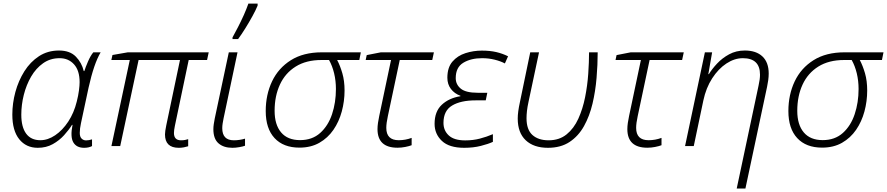

<svg xmlns="http://www.w3.org/2000/svg" viewBox="-20 -827 5022 1087"><path d="M193.8 9.8Q127.9 9.8 88.9 -38.8Q49.8 -87.4 49.8 -178.2Q49.8 -242.2 67.1 -306.2Q84.5 -370.1 117.9 -423.3Q151.4 -476.6 200.7 -508.8Q250 -541 314 -541Q375.5 -541 409.2 -506.6Q442.9 -472.2 454.1 -424.8H457.5Q464.4 -446.8 478.3 -479Q492.2 -511.2 508.3 -530.8H549.8Q511.7 -466.8 481.4 -330.6L438.5 -129.9Q431.6 -98.6 431.6 -74.7Q431.6 -52.7 441.9 -42.5Q452.1 -32.2 467.3 -32.2Q483.9 -32.2 501 -38.1V0Q482.9 9.8 456.1 9.8Q413.1 9.8 395 -21.2Q377 -52.2 390.6 -120.1H387.7Q370.1 -91.8 343 -61.8Q315.9 -31.7 278.8 -11Q241.7 9.8 193.8 9.8ZM208.5 -33.2Q251 -33.2 292.5 -61.3Q334 -89.4 366.5 -138.7Q398.9 -188 414.6 -252Q423.3 -286.1 427 -314.9Q430.7 -343.8 430.7 -361.8Q430.7 -427.7 399.2 -462.6Q367.7 -497.6 317.4 -497.6Q264.6 -497.6 224.1 -469Q183.6 -440.4 156.2 -393.3Q128.9 -346.2 114.7 -289.8Q100.6 -233.4 100.6 -177.7Q100.6 -107.9 127.9 -70.6Q155.3 -33.2 208.5 -33.2Z M992.2 9.8Q914.1 9.8 914.1 -65.9Q914.1 -82.5 921.4 -117.7L999 -487.3H764.6L660.6 0H610.8L714.8 -487.3H610.4L616.7 -515.6L703.6 -530.8H1161.6L1152.3 -487.3H1048.3L970.2 -115.2Q964.8 -89.4 964.8 -74.2Q964.8 -32.7 1004.9 -32.7Q1018.1 -32.7 1028.1 -34.7Q1038.1 -36.6 1045.4 -39.1V1Q1034.7 4.4 1021.2 7.1Q1007.8 9.8 992.2 9.8Z M1295.9 9.8Q1246.1 9.8 1217 -15.6Q1188 -41 1188 -95.7Q1188 -108.9 1190.2 -124Q1192.4 -139.2 1195.8 -156.2L1275.4 -530.8H1324.7L1245.6 -156.2Q1242.7 -142.1 1240.5 -127.9Q1238.3 -113.8 1238.3 -101.1Q1238.3 -32.7 1304.2 -32.7Q1320.3 -32.7 1336.4 -35.2Q1352.5 -37.6 1367.2 -42V-2Q1356 2.4 1334.7 6.1Q1313.5 9.8 1295.9 9.8ZM1296.4 -606V-615.2Q1310.5 -640.6 1327.6 -673.8Q1344.7 -707 1360.4 -741.9Q1376 -776.9 1386.2 -806.6H1438.5V-795.4Q1427.7 -769 1408.9 -734.9Q1390.1 -700.7 1368.7 -666.3Q1347.2 -631.8 1328.1 -606Z M1675.3 8.8Q1584.5 8.8 1534.4 -45.2Q1484.4 -99.1 1484.4 -198.2Q1484.4 -291 1520.3 -366.5Q1556.2 -441.9 1627 -486.3Q1697.8 -530.8 1802.2 -530.8H2022.9L2014.2 -487.3H1888.7Q1905.8 -455.1 1918.2 -412.1Q1930.7 -369.1 1930.7 -314.5Q1930.7 -253.9 1915 -196Q1899.4 -138.2 1867.7 -92Q1835.9 -45.9 1788.1 -18.6Q1740.2 8.8 1675.3 8.8ZM1678.7 -33.7Q1747.6 -33.7 1792.7 -74.2Q1837.9 -114.7 1859.9 -180.7Q1881.8 -246.6 1881.8 -323.2Q1881.8 -369.6 1871.6 -412.1Q1861.3 -454.6 1842.8 -487.3H1800.3Q1713.4 -487.3 1654.1 -450.2Q1594.7 -413.1 1564.7 -348.1Q1534.7 -283.2 1534.7 -199.7Q1534.7 -121.1 1571.5 -77.4Q1608.4 -33.7 1678.7 -33.7Z M2230.5 9.3Q2117.2 9.3 2117.2 -96.2Q2117.2 -111.8 2119.9 -131.1Q2122.6 -150.4 2127 -170.4L2193.8 -487.3H2050.3L2056.2 -515.1L2136.2 -530.8H2436.5L2427.2 -487.3H2243.2L2175.8 -169.4Q2167 -129.4 2167 -103Q2167 -33.2 2237.3 -33.2Q2275.4 -33.2 2310.5 -46.4V-4.9Q2296.9 0.5 2274.7 4.9Q2252.4 9.3 2230.5 9.3Z M2607.9 9.8Q2522.9 9.8 2481.7 -29.3Q2440.4 -68.4 2440.4 -126Q2440.4 -195.8 2481.2 -233.9Q2522 -272 2586.4 -282.2L2586.9 -284.7Q2553.2 -296.9 2533 -323.2Q2512.7 -349.6 2512.7 -386.7Q2512.7 -444.8 2541.5 -478.3Q2570.3 -511.7 2615.2 -526.1Q2660.2 -540.5 2708 -540.5Q2753.9 -540.5 2789.6 -532.2Q2825.2 -523.9 2856.4 -508.3L2838.4 -467.8Q2814.9 -480.5 2781 -489Q2747.1 -497.6 2709.5 -497.6Q2646 -497.6 2603 -471.7Q2560.1 -445.8 2560.1 -384.8Q2560.1 -348.6 2588.6 -325.2Q2617.2 -301.8 2684.1 -301.8H2738.8L2730 -258.8H2672.9Q2588.4 -258.8 2539.6 -229.5Q2490.7 -200.2 2490.7 -131.3Q2490.7 -87.9 2520.8 -60.1Q2550.8 -32.2 2613.8 -32.2Q2658.2 -32.2 2696.5 -42.2Q2734.9 -52.2 2770.5 -67.4V-23.9Q2744.6 -11.7 2702.1 -1Q2659.7 9.8 2607.9 9.8Z M3082 9.8Q3001.5 9.8 2956.3 -33Q2911.1 -75.7 2911.1 -155.8Q2911.1 -192.4 2923.3 -248L2981.9 -530.8H3031.7L2972.2 -250.5Q2965.8 -221.2 2963.4 -199Q2960.9 -176.8 2960.9 -157.7Q2960.9 -92.8 2994.4 -62.7Q3027.8 -32.7 3085.9 -32.7Q3146.5 -32.7 3187.7 -66.2Q3229 -99.6 3254.2 -155Q3279.3 -210.4 3292.5 -276.6Q3305.7 -342.8 3310.3 -409.4Q3314.9 -476.1 3314.9 -530.8H3363.8Q3363.8 -460.9 3357.4 -385.7Q3351.1 -310.5 3334.5 -240.2Q3317.9 -169.9 3286.4 -113.3Q3254.9 -56.6 3204.8 -23.4Q3154.8 9.8 3082 9.8Z M3645 9.3Q3531.7 9.3 3531.7 -96.2Q3531.7 -111.8 3534.4 -131.1Q3537.1 -150.4 3541.5 -170.4L3608.4 -487.3H3464.8L3470.7 -515.1L3550.8 -530.8H3851.1L3841.8 -487.3H3657.7L3590.3 -169.4Q3581.5 -129.4 3581.5 -103Q3581.5 -33.2 3651.9 -33.2Q3689.9 -33.2 3725.1 -46.4V-4.9Q3711.4 0.5 3689.2 4.9Q3667 9.3 3645 9.3Z M4150.9 240.2 4274.4 -341.8Q4282.7 -378.4 4282.7 -404.3Q4282.7 -497.6 4185.5 -497.6Q4138.2 -497.6 4092.5 -467.5Q4046.9 -437.5 4012 -383.5Q3977.1 -329.6 3961.9 -257.8L3907.7 0H3858.4L3970.7 -530.8H4011.7L3990.2 -407.2H3993.2Q4010.7 -436 4039.6 -467Q4068.4 -498 4107.9 -519.5Q4147.5 -541 4196.8 -541Q4260.7 -541 4296.4 -507.6Q4332 -474.1 4332 -410.6Q4332 -392.6 4329.3 -373Q4326.7 -353.5 4322.8 -335.9L4200.2 240.2Z M4634.3 8.8Q4543.5 8.8 4493.4 -45.2Q4443.4 -99.1 4443.4 -198.2Q4443.4 -291 4479.2 -366.5Q4515.1 -441.9 4585.9 -486.3Q4656.7 -530.8 4761.2 -530.8H4981.9L4973.1 -487.3H4847.7Q4864.7 -455.1 4877.2 -412.1Q4889.6 -369.1 4889.6 -314.5Q4889.6 -253.9 4874 -196Q4858.4 -138.2 4826.7 -92Q4794.9 -45.9 4747.1 -18.6Q4699.2 8.8 4634.3 8.8ZM4637.7 -33.7Q4706.5 -33.7 4751.7 -74.2Q4796.9 -114.7 4818.8 -180.7Q4840.8 -246.6 4840.8 -323.2Q4840.8 -369.6 4830.6 -412.1Q4820.3 -454.6 4801.8 -487.3H4759.3Q4672.4 -487.3 4613 -450.2Q4553.7 -413.1 4523.7 -348.1Q4493.7 -283.2 4493.7 -199.7Q4493.7 -121.1 4530.5 -77.4Q4567.4 -33.7 4637.7 -33.7Z"/></svg>

Font: Open Sans Light
Style: Italic
Weight: 300
Italic angle: -12°
Designer: Monotype Design Team
Foundry: Monotype Imaging Inc.
Version: Version 3.003; ttfautohint (v1.8.4)